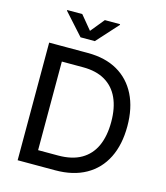

<svg xmlns="http://www.w3.org/2000/svg" viewBox="-134 -1045 990 1147"><g transform="rotate(15 361.0 -471.5)"><path d="M315.9 0H138.2V-89.8H310.1Q396 -89.8 452.4 -122.3Q508.8 -154.8 536.9 -216.3Q564.9 -277.8 564.9 -365.2Q564.9 -451.7 537.1 -512.5Q509.3 -573.2 454.3 -605.5Q399.4 -637.7 317.4 -637.7H134.3V-727.5H324.2Q431.2 -727.5 507.1 -684.1Q583 -640.6 623.8 -559.3Q664.6 -478 664.6 -365.2Q664.6 -251.5 623.8 -169.7Q583 -87.9 504.9 -43.9Q426.8 0 315.9 0ZM186.5 -727.5V0H84V-727.5ZM231 -943.4 301.3 -858.4 370.6 -943.4H464.8V-939L345.2 -806.6H256.8L137.7 -939V-943.4Z"/></g></svg>

Font: Inter Cardless
Style: Regular
Weight: 400
Designer: Rasmus Andersson
Foundry: rsms
Version: Version 4.001;git-9221beed3